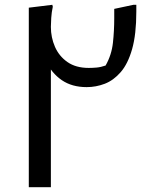

<svg xmlns="http://www.w3.org/2000/svg" viewBox="-20 -780 628 800"><path d="M100 -748 198 -760 200 -752Q195 -729 193.5 -705.5Q192 -682 192 -668Q192 -624 209 -585Q226 -546 261 -521.5Q296 -497 350 -497Q365 -497 382.5 -498.5Q400 -500 420 -507Q445 -551 450.5 -601.5Q456 -652 456 -704V-743L536 -760H548V-732Q548 -637 530.5 -575.5Q513 -514 483 -479.5Q453 -445 416.5 -431Q380 -417 341 -417Q280 -417 237.5 -446Q195 -475 168 -530L192 -526V0H100Z"/></svg>

Font: Kufam
Style: Italic
Weight: 400
Italic angle: -11°
Designer: Artur Schmal
Foundry: Original Type
Version: Version 1.301; ttfautohint (v1.8.3)